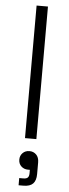

<svg xmlns="http://www.w3.org/2000/svg" viewBox="-63 -730 361 1010"><g transform="rotate(5 118.0 -225.0)"><path d="M88 0V-700H148V0ZM76 250V212H97Q114 212 121 205Q128 198 128 182V164H118Q97 164 82.5 150.5Q68 137 68 115Q68 94 82 80Q96 66 118 66Q139 66 153.5 80.5Q168 95 168 121V183Q168 217 152 233.5Q136 250 101 250Z"/></g></svg>

Font: Space Grotesk Light Light
Style: Regular
Weight: 300
Version: Version 2.000